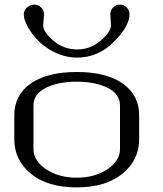

<svg xmlns="http://www.w3.org/2000/svg" viewBox="-20 -812 706 832"><path d="M314.5 -562.5Q265.6 -562.5 220.7 -583.5Q175.8 -604.5 146.5 -634.8Q117.2 -665 100.1 -696.3Q83 -727.5 83 -750Q83 -767.6 97.2 -779.8Q111.3 -792 128.9 -792Q145.5 -792 158.2 -779.8Q170.9 -767.6 170.9 -750Q170.9 -744.1 168.9 -726.6Q167 -709 167 -702.1Q167 -673.8 211.4 -635.7Q255.9 -597.7 314.5 -597.7Q372.1 -597.7 416.5 -636.2Q460.9 -674.8 460.9 -702.1Q460.9 -709 459.5 -726.6Q458 -744.1 458 -750Q458 -767.6 470.2 -779.8Q482.4 -792 500 -792Q516.6 -792 528.8 -779.8Q541 -767.6 541 -750Q541 -698.2 473.1 -630.4Q405.3 -562.5 314.5 -562.5ZM500 -167V-354.5Q500 -404.3 446.8 -431.2Q393.6 -458 312.5 -458Q231.4 -458 178.2 -431.2Q125 -404.3 125 -354.5V-167Q125 -115.2 179.7 -78.6Q234.4 -42 312.5 -42Q390.6 -42 445.3 -78.6Q500 -115.2 500 -167ZM583 -208Q583 -118.2 510.3 -59.1Q437.5 0 312.5 0Q185.5 0 113.8 -59.1Q42 -118.2 42 -208V-312.5Q42 -400.4 113.3 -450.2Q184.6 -500 312.5 -500Q441.4 -500 512.2 -449.7Q583 -399.4 583 -312.5Z"/></svg>

Font: okolaks
Style: Regular
Weight: 500
Version: Version 000.6.0